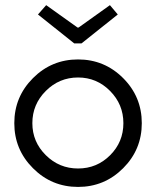

<svg xmlns="http://www.w3.org/2000/svg" viewBox="-20 -715 611 753"><path d="M288.1 -606.9 411.1 -694.8 441.9 -658.2 299.8 -544.9H271L128.9 -658.2L161.1 -694.8L284.2 -606.9ZM109.4 -408.7Q182.6 -481.9 286.1 -481.9Q389.6 -481.9 462.9 -408.7Q536.1 -335.4 536.1 -231.9Q536.1 -128.4 462.9 -55.2Q389.6 18.1 286.1 18.1Q182.6 18.1 109.4 -55.2Q36.1 -128.4 36.1 -231.9Q36.1 -335.4 109.4 -408.7ZM106.9 -231.9Q106.9 -158.7 159.7 -106.4Q212.4 -54.2 286.1 -54.2Q359.9 -54.2 411.9 -106.2Q463.9 -158.2 463.9 -231.9Q463.9 -305.7 411.6 -358.4Q359.4 -411.1 286.1 -411.1Q212.4 -411.1 159.7 -358.4Q106.9 -305.7 106.9 -231.9Z"/></svg>

Font: Rawengulk
Style: Bold
Weight: 700
Version: Version 0.92